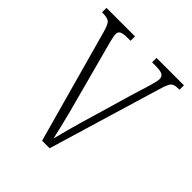

<svg xmlns="http://www.w3.org/2000/svg" viewBox="-155 -637 738 738"><g transform="rotate(45 214.0 -268.0)"><path d="M61 -462Q52 -495 42.5 -503.5Q33 -512 3 -512V-536H158V-512H144Q118 -512 108.5 -507Q99 -502 99 -490Q99 -479 105.5 -453.5Q112 -428 118 -407L170 -213Q178 -185 186.5 -151.5Q195 -118 202.5 -87Q210 -56 214 -37Q219 -57 231 -102Q243 -147 263 -213L308 -367Q324 -418 332.5 -446.5Q341 -475 341 -487Q341 -500 331 -506Q321 -512 293 -512H275V-536H424V-512H420Q404 -512 395 -508.5Q386 -505 380 -493.5Q374 -482 367 -457L230 0H189Z"/></g></svg>

Font: Noto Serif Tamil ExtraCondensed ExtraLight
Style: Italic
Weight: 200
Width: 2
Italic angle: -12°
Designer: Indian Type Foundry, Tom Grace, and the Monotype Design Team
Foundry: Monotype Imaging Inc.
Version: Version 2.003; ttfautohint (v1.8.4.7-5d5b)